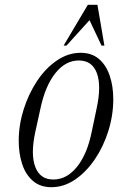

<svg xmlns="http://www.w3.org/2000/svg" viewBox="-20 -770 540 800"><path d="M194 10Q148 10 117.5 -16Q87 -42 72.5 -86Q58 -130 58 -183Q58 -249 78.5 -314Q99 -379 134.5 -432.5Q170 -486 217 -518Q264 -550 316 -550Q362 -550 392 -524.5Q422 -499 437 -455Q452 -411 452 -357Q452 -290 431.5 -224.5Q411 -159 375 -106Q339 -53 292.5 -21.5Q246 10 194 10ZM202 -22Q258 -22 300.5 -74.5Q343 -127 362 -220L383 -320Q403 -413 383.5 -465.5Q364 -518 308 -518Q253 -518 211 -465.5Q169 -413 149 -320L127 -220Q107 -127 127 -74.5Q147 -22 202 -22ZM245 -580 346 -750H386L415 -580H403L353 -686L257 -580Z"/></svg>

Font: Xanh Mono
Style: Italic
Weight: 400
Italic angle: -12°
Monospace: yes
Designer: Lam Bao, Duy Dao
Foundry: Yellow Type Foundry
Version: Version 3.101; ttfautohint (v1.8.3)